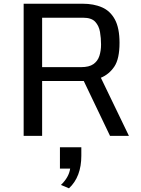

<svg xmlns="http://www.w3.org/2000/svg" viewBox="-20 -726 755 1026"><path d="M106.4 0V-706.1H421.4Q481 -706.1 525.1 -686.8Q569.3 -667.5 594 -621.8Q618.7 -576.2 618.7 -497.1Q618.7 -411.6 591.1 -370.4Q563.5 -329.1 519 -310.5L668.9 0H567.9L427.7 -293H205.1V0ZM205.1 -367.2H413.1Q456.1 -367.2 479 -383.3Q502 -399.4 511 -427Q520 -454.6 520 -488.3Q520 -522.5 514.4 -555.2Q508.8 -587.9 488.8 -609.6Q468.8 -631.3 424.3 -631.3H205.1ZM305.7 262.2Q348.1 221.7 355 174.8H300.3V61H414.6V106Q414.6 218.8 348.6 280.3Z"/></svg>

Font: Monda
Style: Regular
Weight: 400
Designer: Vernon Adams
Foundry: Vernon Adams
Version: Version 2.100; ttfautohint (v1.8.3)